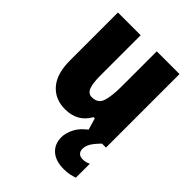

<svg xmlns="http://www.w3.org/2000/svg" viewBox="-225 -667 1021 1021"><g transform="rotate(45 285.5 -156.5)"><path d="M517 -553V0H385L365 -68H356Q313 10 219 10Q143 10 98.5 -41.5Q54 -93 54 -193V-553H225V-248Q225 -192 236 -164Q247 -136 274 -136Q321 -136 333.5 -177Q346 -218 346 -289V-553ZM433 94Q433 111 443.5 121.5Q454 132 473 132Q486 132 497.5 129Q509 126 517 121V226Q504 231 484.5 235.5Q465 240 439 240Q378 240 344 210Q310 180 310 128Q310 95 330.5 57Q351 19 407 -19L487 0Q455 33 444 53Q433 73 433 94Z"/></g></svg>

Font: Noto Sans Myanmar Condensed Black
Style: Regular
Weight: 900
Width: 3
Designer: Monotype Design Team
Foundry: Monotype Imaging Inc.
Version: Version 2.107; ttfautohint (v1.8.4.7-5d5b)